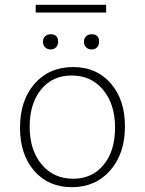

<svg xmlns="http://www.w3.org/2000/svg" viewBox="-20 -766 600 796"><path d="M128 -714V-746H420V-714ZM360 -624Q391 -624 391 -593Q391 -579 382.5 -570Q374 -561 360 -561Q346 -561 337 -570Q328 -579 328 -593Q328 -607 337 -615.5Q346 -624 360 -624ZM190 -624Q221 -624 221 -593Q221 -579 212.5 -570Q204 -561 190 -561Q176 -561 167 -570Q158 -579 158 -593Q158 -607 167 -615.5Q176 -624 190 -624ZM278 10Q181 10 122 -57.5Q63 -125 63 -237Q63 -350 123.5 -419Q184 -488 284 -488Q380 -488 439 -420.5Q498 -353 498 -242Q498 -129 437 -59.5Q376 10 278 10ZM283 -25Q362 -25 409.5 -82.5Q457 -140 457 -237Q457 -334 407.5 -393.5Q358 -453 277 -453Q197 -453 150 -394.5Q103 -336 103 -241Q103 -144 152.5 -84.5Q202 -25 283 -25Z"/></svg>

Font: Cantarell Light
Style: Regular
Weight: 300
Designer: Dave Crossland, Nikolaus Waxweiler, Florian Fecher, Jacques Le Bailly, Eben Sorkin, Alexei Vanyashin, Alexios Zavras, Em
Version: Version 0.303